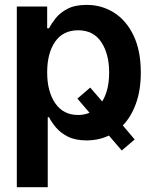

<svg xmlns="http://www.w3.org/2000/svg" viewBox="-20 -573 613 797"><path d="M49.8 204.1V-545.9H175.8V-455.6H183.6Q193.4 -475.1 211.4 -497.8Q229.5 -520.5 260.5 -536.6Q291.5 -552.7 339.8 -552.7Q402.3 -552.7 453.4 -520.5Q504.4 -488.3 534.4 -425.5Q564.5 -362.8 564.5 -272Q564.5 -198.7 544.4 -143.3Q524.4 -87.9 489.7 -52.2L539.1 5.9L485.4 51.8L432.1 -10.3Q389.6 9.8 339.4 9.8Q292.5 9.8 261.7 -5.9Q231 -21.5 212.2 -43.9Q193.4 -66.4 183.6 -86.4H178.2V204.1ZM304.2 -95.7Q330.1 -95.7 351.6 -105L301.3 -163.6L354.5 -209.5L404.3 -151.9Q433.1 -198.7 433.1 -272.5Q433.1 -348.6 400.6 -397.9Q368.2 -447.3 304.2 -447.3Q241.7 -447.3 208.7 -399.7Q175.8 -352.1 175.8 -272.5Q175.8 -193.4 209.2 -144.5Q242.7 -95.7 304.2 -95.7Z"/></svg>

Font: Inter Tight SemiBold
Style: Regular
Weight: 600
Designer: Rasmus Andersson
Foundry: rsms
Version: Version 3.004; ttfautohint (v1.8.4.7-5d5b)